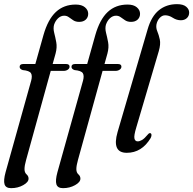

<svg xmlns="http://www.w3.org/2000/svg" viewBox="-41 -746 954 948"><path d="M56 -416Q56 -430 74.5 -430H133.5L173.5 -572.5Q195.5 -650 234.8 -686.8Q274 -723.5 333 -723.5Q362.5 -723.5 378.5 -710Q394.5 -696.5 394.5 -678Q394.5 -660.5 382.5 -649.2Q370.5 -638 350 -638Q332.5 -638 320.8 -645.8Q309 -653.5 299 -661Q289 -668.5 276 -668.5Q259.5 -668.5 246 -656Q232.5 -643.5 226 -624Q221 -606 226.5 -584.5Q232 -563 236.8 -537.5Q241.5 -512 233.5 -482L219 -430H284.5Q302.5 -430 302.5 -417Q302.5 -408 293.8 -402Q285 -396 273 -396H209.5L88 43.5Q80 71.5 80 89Q80 106 90 114.8Q100 123.5 100 136Q100 153.5 73.5 168.2Q47 183 14 183Q-12.5 183 -18.5 164Q-24.5 145 -13.5 104.5L113 -348Q119.5 -372.5 111.8 -384.8Q104 -397 71 -400Q56 -405 56 -416ZM312 -416Q312 -430 330.5 -430H389.5L429.5 -572.5Q451.5 -650 490.8 -686.8Q530 -723.5 589 -723.5Q618.5 -723.5 634.5 -710Q650.5 -696.5 650.5 -678Q650.5 -660.5 638.5 -649.2Q626.5 -638 606 -638Q588.5 -638 576.8 -645.8Q565 -653.5 555 -661Q545 -668.5 532 -668.5Q515.5 -668.5 502 -656Q488.5 -643.5 482 -624Q477 -606 482.5 -584.5Q488 -563 492.8 -537.5Q497.5 -512 489.5 -482L475 -430H540.5Q558.5 -430 558.5 -417Q558.5 -408 549.8 -402Q541 -396 529 -396H465.5L344 43.5Q336 71.5 336 89Q336 106 346 114.8Q356 123.5 356 136Q356 153.5 329.5 168.2Q303 183 270 183Q243.5 183 237.5 164Q231.5 145 242.5 104.5L369 -348Q375.5 -372.5 367.8 -384.8Q360 -397 327 -400Q312 -405 312 -416ZM833 -725.5Q863.5 -725.5 878.2 -713Q893 -700.5 893 -684Q893 -667 881.5 -656.5Q870 -646 852 -646Q831 -646 812.2 -658.2Q793.5 -670.5 774.5 -670.5Q759 -670.5 747 -657Q735 -643.5 731.5 -625.5Q728.5 -608 735.8 -591Q743 -574 748 -551.2Q753 -528.5 743 -493.5L632 -117Q619.5 -76 622.8 -62Q626 -48 639 -48Q648.5 -48 660.5 -55Q672.5 -62 689 -82Q695.5 -90 701 -88.5Q706 -87.5 707 -81.2Q708 -75 703 -64.5Q659 8.5 585 8.5Q510 8.5 539.5 -94L688 -601.5Q706.5 -665.5 743.5 -695.5Q780.5 -725.5 833 -725.5Z"/></svg>

Font: Fraunces 144pt Soft
Style: Italic
Weight: 400
Italic angle: -16°
Version: Version 1.000;[b76b70a41]